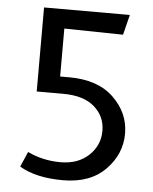

<svg xmlns="http://www.w3.org/2000/svg" viewBox="-50 -703 606 758"><g transform="rotate(5 253.0 -324.5)"><path d="M181 -395H217Q331 -395 393.5 -334.5Q456 -274 456 -192.5Q456 -111 395.5 -49.5Q335 12 227.5 12Q120 12 55 -27L81 -87Q142 -58 211.5 -58Q281 -58 323.5 -98Q366 -138 366 -195.5Q366 -253 323 -290.5Q280 -328 199 -328H94V-661H434L414 -581L181 -585Z"/></g></svg>

Font: Average Sans
Style: Regular
Weight: 400
Designer: Eduardo Rodriguez Tunni
Foundry: Eduardo Rodriguez Tunni
Version: Version 1.001